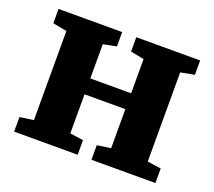

<svg xmlns="http://www.w3.org/2000/svg" viewBox="-99 -687 912 818"><g transform="rotate(20 357.0 -278.0)"><path d="M37 0V-66L99.5 -75V-479L36 -491V-556H324.5V-491L264.5 -479V-324H449.5V-479L388.5 -491V-556H678V-491L615.5 -479V-75L677.5 -66V0H387.5V-66L449.5 -75V-252H264.5V-75L325 -66V0Z"/></g></svg>

Font: Merriweather Black
Style: Regular
Weight: 900
Designer: Eben Sorkin
Foundry: Eben Sorkin
Version: Version 2.200;gftools[0.9.31]